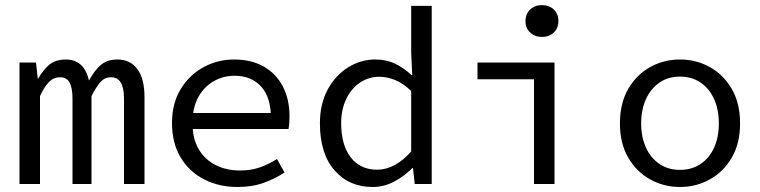

<svg xmlns="http://www.w3.org/2000/svg" viewBox="-20 -736 3040 768"><path d="M58 0V-486H124L131 -422H133Q152 -456 177 -477Q202 -498 244 -498Q280 -498 303 -477Q326 -456 336 -414Q357 -453 382.5 -475.5Q408 -498 450 -498Q501 -498 529.5 -459.5Q558 -421 558 -348V0H476V-342Q476 -427 424 -427Q399 -427 382.5 -408.5Q366 -390 346 -352V0H270V-342Q270 -384 258.5 -405.5Q247 -427 220 -427Q195 -427 176.5 -408.5Q158 -390 140 -352V0Z M930 12Q857 12 797.5 -18Q738 -48 703 -105.5Q668 -163 668 -244Q668 -323 703 -380Q738 -437 794.5 -467.5Q851 -498 916 -498Q986 -498 1035.5 -469.5Q1085 -441 1111.5 -390Q1138 -339 1138 -270Q1138 -256 1137 -243Q1136 -230 1134 -220H723V-284H1085L1064 -261Q1064 -347 1024.5 -390Q985 -433 918 -433Q873 -433 834.5 -411Q796 -389 773 -347Q750 -305 750 -244Q750 -181 775 -139Q800 -97 843 -75.5Q886 -54 940 -54Q984 -54 1019.5 -66.5Q1055 -79 1088 -100L1118 -46Q1082 -22 1035.5 -5Q989 12 930 12Z M1470.6 12Q1376.2 12 1318 -54.7Q1259.7 -121.4 1259.7 -242.4Q1259.7 -321.3 1291.1 -378.5Q1322.6 -435.7 1373.1 -466.9Q1423.6 -498.1 1480.7 -498.1Q1524.5 -498.1 1559.6 -481.6Q1594.7 -465.1 1626.1 -435.5H1628.9L1624.7 -525.2V-712.4H1706.9V0H1639L1632 -63.7H1629.3Q1599.5 -33 1558.1 -10.5Q1516.6 12 1470.6 12ZM1488.4 -57.2Q1524 -57.2 1558.1 -75.5Q1592.3 -93.7 1624.7 -129.9V-372Q1592 -403.1 1560.3 -416Q1528.6 -428.9 1496.7 -428.9Q1454.9 -428.9 1420.3 -405.7Q1385.6 -382.5 1365.2 -340.5Q1344.7 -298.5 1344.7 -243.2Q1344.7 -155.9 1382.9 -106.6Q1421.1 -57.2 1488.4 -57.2Z M2116 0V-419H1890V-486H2198V0ZM2147.8 -588.2Q2120 -588.2 2101 -605.6Q2082 -623 2082 -651.6Q2082 -680.8 2101 -698.2Q2120 -715.6 2147.8 -715.6Q2176.2 -715.6 2194.9 -698.2Q2213.6 -680.8 2213.6 -651.6Q2213.6 -623 2194.9 -605.6Q2176.2 -588.2 2147.8 -588.2Z M2700 12Q2635.9 12 2581.3 -18.1Q2526.7 -48.1 2493.2 -105Q2459.7 -161.9 2459.7 -242.4Q2459.7 -323.5 2493.2 -380.8Q2526.7 -438 2581.3 -468Q2635.9 -498.1 2700 -498.1Q2764.1 -498.1 2818.7 -468Q2873.3 -438 2906.8 -380.8Q2940.3 -323.5 2940.3 -242.4Q2940.3 -161.9 2906.8 -105Q2873.3 -48.1 2818.7 -18.1Q2764.1 12 2700 12ZM2700 -56.5Q2746.7 -56.5 2781.8 -79.7Q2816.8 -102.9 2836.1 -144.8Q2855.3 -186.7 2855.3 -242.4Q2855.3 -298.1 2836.1 -340.3Q2816.8 -382.6 2781.8 -406.1Q2746.7 -429.6 2700 -429.6Q2653.3 -429.6 2618.6 -406.1Q2583.8 -382.6 2564.2 -340.3Q2544.7 -298.1 2544.7 -242.4Q2544.7 -186.7 2564.2 -144.8Q2583.8 -102.9 2618.6 -79.7Q2653.3 -56.5 2700 -56.5Z"/></svg>

Font: Source Code Pro ExtraLight
Style: Regular
Weight: 200
Monospace: yes
Designer: Paul D. Hunt, Teo Tuominen
Foundry: Adobe
Version: Version 1.026;hotconv 1.1.0;makeotfexe 2.6.0